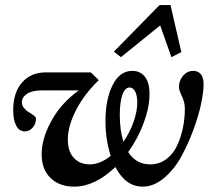

<svg xmlns="http://www.w3.org/2000/svg" viewBox="-20 -713 810 745"><path d="M449.2 -491.2 421.9 -512.7 599.1 -693.4H641.6L683.6 -510.7L645 -491.2L601.6 -614.3ZM267.6 11.2Q210.9 11.2 176.3 -22.2Q141.6 -55.7 141.6 -114.7Q141.6 -175.3 179.4 -244.1Q217.3 -313 285.6 -362.3H143.6Q104.5 -362.3 84.7 -348.9Q64.9 -335.4 64.9 -315.9Q64.9 -303.7 73.5 -293.5Q82 -283.2 92.3 -277.3Q102.5 -271.5 111.1 -264.9Q119.6 -258.3 119.6 -252.4Q119.6 -232.9 106.9 -218Q94.2 -203.1 76.2 -203.1Q54.7 -203.1 43 -225.3Q31.2 -247.6 31.2 -285.6Q31.2 -354 65.7 -393.1Q100.1 -432.1 157.2 -432.1H332.5L363.3 -401.9Q308.1 -349.1 275.6 -286.9Q243.2 -224.6 243.2 -171.4Q243.2 -125.5 266.6 -100.3Q290 -75.2 327.1 -75.2Q369.1 -75.2 409.7 -108.4Q389.2 -171.4 389.2 -242.2Q389.2 -326.7 416.7 -382.3Q444.3 -438 493.2 -438Q524.4 -438 542.2 -415.3Q560.1 -392.6 560.1 -348.6Q560.1 -296.9 537.8 -236.6Q515.6 -176.3 477.5 -123Q507.8 -75.2 563 -75.2Q597.7 -75.2 624.8 -95.2Q651.9 -115.2 667 -147.7Q682.1 -180.2 689.7 -216.8Q697.3 -253.4 697.3 -291.5Q697.3 -315.4 685.8 -339.6Q674.3 -363.8 674.3 -375Q674.3 -400.4 690.4 -419.2Q706.5 -438 730 -438Q748.5 -438 759.3 -425Q770 -412.1 770 -385.7Q770 -357.4 760.3 -310.3Q750.5 -263.2 729.7 -207.3Q709 -151.4 681.9 -102.8Q654.8 -54.2 615.5 -21.5Q576.2 11.2 533.2 11.2Q467.3 11.2 427.7 -64.9Q348.1 11.2 267.6 11.2ZM444.8 -266.6Q444.8 -207 459 -163.1Q483.9 -199.2 498.3 -240.2Q512.7 -281.2 512.7 -315.9Q512.7 -342.3 504.4 -357.9Q496.1 -373.5 482.9 -373.5Q464.8 -373.5 454.8 -345Q444.8 -316.4 444.8 -266.6Z"/></svg>

Font: Elstob 14pt SemiBold
Style: Italic
Weight: 600
Italic angle: -20°
Designer: Peter S. Baker
Version: Version 1.015